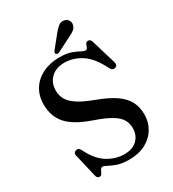

<svg xmlns="http://www.w3.org/2000/svg" viewBox="-214 -1003 1018 1133"><g transform="rotate(-30 295.0 -436.5)"><path d="M325.5 16Q281 16 249.5 5.2Q218 -5.5 198.5 -16.5Q179 -27.5 170.5 -27.5Q159 -27.5 153.5 -16.5Q148 -5.5 142.5 5.2Q137 16 125.5 16Q108 16 104 -6L67 -163.5Q63 -183 82 -189.5Q101 -195.5 112 -174Q151 -93.5 205.8 -59.8Q260.5 -26 319 -26Q375 -26 406.5 -56.2Q438 -86.5 438.5 -135.5Q438.5 -166 424.5 -192Q410.5 -218 371.5 -242.2Q332.5 -266.5 258 -292Q146 -330.5 99 -384Q52 -437.5 52 -518Q52 -577 79.5 -620.8Q107 -664.5 156.2 -689Q205.5 -713.5 271 -713.5Q318 -713.5 348 -703Q378 -692.5 396.2 -682Q414.5 -671.5 426 -671.5Q437 -671.5 440.8 -682Q444.5 -692.5 449 -703.2Q453.5 -714 466.5 -714Q475 -714 480.8 -708.5Q486.5 -703 490.5 -688L539 -526Q546 -502 525.5 -495Q506 -489 495.5 -509.5Q451 -600 395.8 -635.8Q340.5 -671.5 280.5 -671.5Q223.5 -671.5 189.2 -638.8Q155 -606 155 -552.5Q155 -521.5 169.5 -494.2Q184 -467 222 -441.5Q260 -416 331 -389.5Q408.5 -361 453.8 -329.2Q499 -297.5 518.8 -258.5Q538.5 -219.5 538 -170Q538 -119 513 -76.8Q488 -34.5 440.8 -9.2Q393.5 16 325.5 16ZM333 -844.5Q351 -867.5 367.8 -880Q384.5 -892.5 405.5 -888Q424 -884 432.5 -869.2Q441 -854.5 437 -840Q433 -821.5 418.5 -810Q404 -798.5 381.5 -788.5L285 -739.5Q271 -733.5 263.5 -742Q259 -746.5 261 -751.8Q263 -757 266.5 -762Z"/></g></svg>

Font: Fraunces 9pt
Style: Regular
Weight: 400
Version: Version 1.000;[b76b70a41]